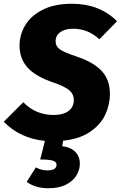

<svg xmlns="http://www.w3.org/2000/svg" viewBox="-41 -733 643 1022"><path d="M544 -233Q544 -175 519 -122Q494 -69 438 -31Q382 7 295 16L290 45Q336 51 360 75.5Q384 100 384 139Q384 169 367 199Q350 229 312 249Q274 269 215 269Q148 269 101 235L150 158Q179 174 210 174Q260 174 260 144Q260 128 240 122Q220 116 173 116L198 17Q66 4 -21 -85L83 -189Q149 -121 244 -121Q295 -121 323.5 -142Q352 -163 352 -201Q352 -231 329 -251.5Q306 -272 248 -292Q149 -325 106 -373Q63 -421 63 -490Q63 -548 93.5 -599Q124 -650 187 -681.5Q250 -713 342 -713Q489 -713 582 -620L488 -524Q456 -553 422 -566.5Q388 -580 348 -580Q305 -580 280 -562Q255 -544 255 -513Q255 -486 278 -470Q301 -454 367 -432Q457 -402 500.5 -355Q544 -308 544 -233Z"/></svg>

Font: Trujillo ExtraBold
Style: Italic
Weight: 800
Italic angle: -8°
Designer: Fira Sans original fonts by bBox Type GmbH, Carrois Corporate GbR, & Edenspiekermann AG / Changes by Cristiano Sobral
Foundry: Fira Sans original fonts by bBox Type GmbH, Carrois Corporate GbR, & Edenspiekermann AG / Changes by Cristiano Sobral
Version: Version 4.301;July 28, 2020;FontCreator 13.0.0.2655 64-bit